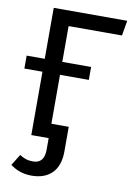

<svg xmlns="http://www.w3.org/2000/svg" viewBox="-98 -750 711 1024"><g transform="rotate(10 258.0 -238.0)"><path d="M10 -343H108V0H202V63C202 114 180 137 141 137C108 137 90 128 68 115L31 175C56 194 93 213 146 213C238 213 297 161 297 57V-78H203V-343H359V-413H203V-607H492L506 -689H108V-413H10Z"/></g></svg>

Font: FiraGO Unicode
Style: Regular
Weight: 400
Designer: bBox Type
Foundry: bBox Type GmbH
Version: Version 1.001;PS 001.001;hotconv 1.0.88;makeotf.lib2.5.64775